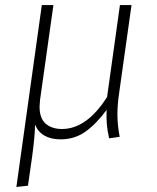

<svg xmlns="http://www.w3.org/2000/svg" viewBox="-20 -542 622 762"><path d="M446 -87Q446 -46 455 1L413 7Q406 -25 404 -48.5Q402 -72 403 -106Q364 -52 320.5 -20.5Q277 11 221 11Q144 11 119 -47Q119 -7 108 76L91 195L45 200L146 -522H192L139 -146Q137 -126 137 -119Q137 -72 161.5 -51Q186 -30 226 -30Q324 -30 405 -157L456 -522H502L453 -174Q446 -128 446 -87Z"/></svg>

Font: Fira Sans ExtraLight
Style: Italic
Weight: 275
Italic angle: -8°
Designer: Carrois Corporate & Edenspiekermann AG
Foundry: Carrois Corporate GbR & Edenspiekermann AG
Version: Version 4.203